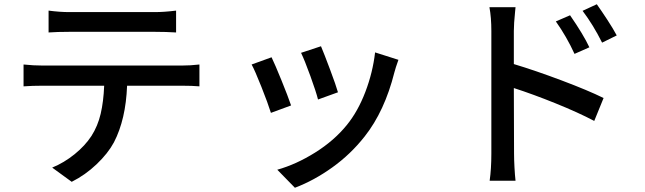

<svg xmlns="http://www.w3.org/2000/svg" viewBox="-20 -802 3040 905"><path d="M306 -745H710Q754 -745 810 -752V-649Q762 -652 710 -652H307Q251 -652 209 -649V-752Q262 -745 306 -745ZM182 -493H836Q878 -493 920 -498V-395Q886 -398 836 -398H579Q573 -239 517 -131Q489 -79 435.5 -28Q382 23 318 55L226 -12Q282 -35 331.5 -75Q381 -115 411 -161Q441 -208 454.5 -265.5Q468 -323 471 -398H182Q132 -398 91 -395V-498Q138 -493 182 -493Z M1573 -367 1479 -333Q1470 -369 1443 -443.5Q1416 -518 1399 -553L1493 -584Q1507 -551 1535.5 -475Q1564 -399 1573 -367ZM1839 -461Q1793 -278 1699 -159Q1633 -75 1546.5 -13Q1460 49 1370 83L1287 -2Q1376 -27 1465.5 -83Q1555 -139 1615 -213Q1667 -277 1702 -368.5Q1737 -460 1748 -555L1858 -520Q1844 -481 1839 -461ZM1352 -305 1257 -270Q1243 -315 1212 -393Q1181 -471 1166 -498L1260 -532Q1276 -499 1306.5 -424Q1337 -349 1352 -305Z M2758 -579 2688 -548Q2651 -629 2600 -701L2667 -730Q2730 -639 2758 -579ZM2887 -635 2818 -601Q2776 -685 2726 -751L2793 -782Q2815 -751 2842.5 -709Q2870 -667 2887 -635ZM2296 -656Q2296 -719 2287 -768H2410L2408 -748Q2402 -690 2402 -656V-500Q2502 -470 2627 -423Q2752 -376 2825 -340L2781 -232Q2705 -272 2598.5 -315Q2492 -358 2402 -387L2403 -78Q2403 -50 2405 -13Q2407 24 2410 50H2288Q2296 -6 2296 -78Z"/></svg>

Font: Sinter Medium
Style: Regular
Weight: 500
Foundry: Adobe & rsms
Version: Version 1.000